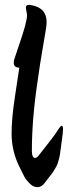

<svg xmlns="http://www.w3.org/2000/svg" viewBox="-20 -827 281 795"><path d="M87 -795Q87 -807 100 -807Q105 -807 113 -805Q173 -793 173 -736Q173 -722 170 -705.5Q167 -689 158.5 -637Q150 -585 146 -562L136 -493Q112 -335 112 -202Q112 -173 126 -173Q131 -173 137 -179Q207 -267 218.5 -286.5Q230 -306 235.5 -306Q241 -306 241 -292.5Q241 -279 235.5 -241.5Q230 -204 229 -193.5Q228 -183 224.5 -170Q221 -157 218.5 -149.5Q216 -142 208 -128.5Q200 -115 197 -111Q176 -83 163.5 -67.5Q151 -52 134.5 -52Q118 -52 103 -67Q88 -82 81.5 -94Q75 -106 63 -131Q28 -199 28 -274Q28 -338 42.5 -431Q57 -524 60 -547Q37 -547 37 -567Q37 -575 39.5 -582.5Q42 -590 58 -638Q92 -735 92 -765Z"/></svg>

Font: Ma Shan Zheng
Style: Regular
Weight: 400
Designer: ZhongQi
Foundry: ZhongQi
Version: Version 2.001